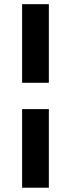

<svg xmlns="http://www.w3.org/2000/svg" viewBox="-20 -726 331 896"><path d="M208 -706.5V-339.7H83.2V-706.5ZM208 -216.8V150H83.2V-216.8Z"/></svg>

Font: TASA Orbiter VF Text
Style: Regular
Weight: 400
Designer: Weizhong Zhang
Foundry: 本地遙控
Version: Version 1.001;Glyphs 3.2 (3192)